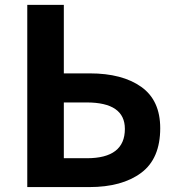

<svg xmlns="http://www.w3.org/2000/svg" viewBox="-20 -760 715 780"><path d="M90.8 0V-740.2H239.3V-461.9H344.7Q476.6 -461.9 553.7 -407.2Q630.9 -352.5 630.9 -239.3Q630.9 -115.2 553.2 -57.6Q475.6 0 342.8 0ZM239.3 -117.2H333Q487.3 -117.2 487.3 -236.3Q487.3 -343.8 332 -343.8H239.3Z"/></svg>

Font: Nasu
Style: Bold
Weight: 700
Designer: Ryoko NISHIZUKA (kana &amp; ideographs); Paul D. Hunt (Latin, Greek &amp; Cyrillic); Wenlong ZHANG (bopomofo); Sandoll C
Version: Version 2014.1215